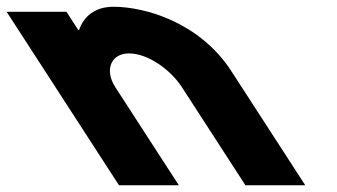

<svg xmlns="http://www.w3.org/2000/svg" viewBox="-277 -548 998 568"><path d="M75 0H252L64.2 -290C31.1 -341 51.4 -390 104.4 -390C161.4 -390 228.1 -341 261.2 -290L449 0H626L407.1 -338C314.4 -481 153 -528 59 -528C3 -528 -29.2 -499 -43.3 -459H-45.3L-80.3 -513H-257.3Z"/></svg>

Font: Hussar
Style: BdOpOblSeven
Weight: 700
Foundry: Cannot Into Space Fonts
Version: Version 2.00